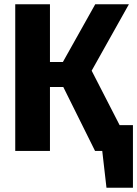

<svg xmlns="http://www.w3.org/2000/svg" viewBox="-20 -713 648 907"><path d="M483 174 463 0H429L279 -302H216V0H52V-693H216V-420H277L430 -693H589L413 -379L545 -122H608V174Z"/></svg>

Font: Fira Mono
Style: Bold
Weight: 700
Monospace: yes
Designer: Carrois Corporate & Edenspiekermann AG
Foundry: Carrois Corporate GbR & Edenspiekermann AG
Version: Version 3.206